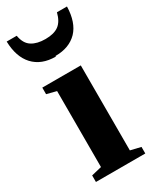

<svg xmlns="http://www.w3.org/2000/svg" viewBox="-192 -758 662 812"><g transform="rotate(-30 139.5 -352.0)"><path d="M213 -44 263 -32V0H22V-32L72 -44V-415L25 -427V-459H213ZM141 -547 140 -544Q71 -544 32 -586Q-6 -627 -8 -703H41Q48 -662 74 -646Q99 -630 140 -630Q182 -630 205 -647Q228 -664 238 -704H287Q285 -627 247 -587Q208 -547 141 -547Z"/></g></svg>

Font: Libra Serif Modern
Style: Bold
Weight: 700
Designer: Stefan Peev, Context Ltd
Foundry: Ascender Corporation
Version: Version 1.000